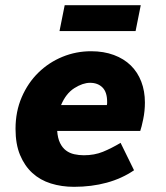

<svg xmlns="http://www.w3.org/2000/svg" viewBox="-20 -710 640 742"><path d="M266 12Q218 12 176.5 -1Q135 -14 105 -41.5Q75 -69 57.5 -111Q40 -153 40 -212Q40 -279 64 -334.5Q88 -390 128.5 -429.5Q169 -469 221.5 -490.5Q274 -512 332 -512Q381 -512 420 -497.5Q459 -483 485.5 -457Q512 -431 526 -394.5Q540 -358 540 -314Q540 -281 533.5 -249.5Q527 -218 522 -204H201Q203 -176 212 -157.5Q221 -139 235 -128.5Q249 -118 267 -114Q285 -110 304 -110Q345 -110 378 -123.5Q411 -137 446 -158L498 -52Q451 -20 392.5 -4Q334 12 266 12ZM328 -390Q300 -390 267.5 -369.5Q235 -349 216 -304H393Q394 -307 394 -310.5Q394 -314 394 -317Q394 -354 376 -372Q358 -390 328 -390ZM210 -590 230 -690H524L504 -590Z"/></svg>

Font: Source Code Pro Black
Style: Italic
Weight: 900
Italic angle: -11°
Monospace: yes
Designer: Paul D. Hunt, Teo Tuominen
Foundry: Adobe Systems Incorporated
Version: Version 1.050;PS 1.000;hotconv 16.6.51;makeotf.lib2.5.65220